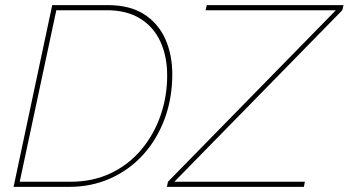

<svg xmlns="http://www.w3.org/2000/svg" viewBox="-20 -730 1362 750"><path d="M184 -710H401Q488 -710 543.5 -674Q599 -638 626 -577Q653 -516 653 -440Q653 -346 623 -265.5Q593 -185 539 -125.5Q485 -66 411 -33Q337 0 250 0H33ZM254 -20Q343 -20 413 -53.5Q483 -87 532 -145.5Q581 -204 607 -278.5Q633 -353 633 -435Q633 -510 606.5 -567.5Q580 -625 527.5 -657.5Q475 -690 397 -690H200L57 -20ZM636 -20 1292 -690H783L788 -710H1322L1317 -690L661 -20H1171L1167 0H632Z"/></svg>

Font: Raleway Thin
Style: Italic
Weight: 100
Italic angle: -12°
Designer: Matt McInerney, Pablo Impallari, Rodrigo Fuenzalida
Foundry: Matt McInerney, Pablo Impallari, Rodrigo Fuenzalida
Version: Version 4.026